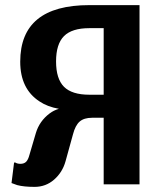

<svg xmlns="http://www.w3.org/2000/svg" viewBox="-20 -720 650 750"><path d="M115 10Q73 10 47 3Q29 -3 25 -5L35 -85H40L46 -82Q54 -80 59 -80Q74 -80 82 -88Q90 -96 95 -115L120 -200Q134 -247 174 -277Q190 -289 210 -295Q165 -303 134 -324Q59 -373 59 -479Q59 -700 329 -700H525V0H385V-260H340Q308 -260 291 -245Q274 -230 265 -195L236 -90Q224 -47 191.5 -18.5Q159 10 115 10ZM329 -350H385V-610H329Q261 -610 230 -579Q199 -548 199 -480Q199 -412 230 -381Q261 -350 329 -350Z"/></svg>

Font: Scada
Style: Bold
Weight: 700
Designer: Jovanny Lemonad
Foundry: Jovanny Lemonad
Version: Version 4.100;PS 004.100;hotconv 1.0.88;makeotf.lib2.5.64775